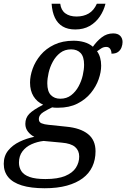

<svg xmlns="http://www.w3.org/2000/svg" viewBox="-55 -763 673 1023"><path d="M183 240Q110 240 61.5 225Q13 210 -11 181Q-35 152 -35 110Q-35 68 -11.5 39Q12 10 49.5 -8Q87 -26 128 -34Q109 -43 94.5 -61Q80 -79 80 -103Q80 -135 101 -156.5Q122 -178 175 -205Q142 -220 123.5 -250Q105 -280 105 -323Q105 -358 119 -397Q133 -436 161.5 -470Q190 -504 234 -525Q278 -546 337 -546Q367 -546 393.5 -538.5Q420 -531 440 -514Q460 -543 487 -564Q514 -585 548 -585Q573 -585 585.5 -572Q598 -559 598 -539Q598 -525 592.5 -510.5Q587 -496 574.5 -486.5Q562 -477 539 -477Q539 -492 532 -502.5Q525 -513 511 -513Q497 -513 485 -505.5Q473 -498 462 -490Q473 -475 478.5 -455.5Q484 -436 484 -413Q484 -379 470.5 -340.5Q457 -302 429 -267.5Q401 -233 357.5 -211Q314 -189 255 -189Q250 -189 244.5 -189Q239 -189 233.5 -189.5Q228 -190 223 -191Q201 -181 176.5 -166Q152 -151 152 -128Q152 -112 166.5 -106Q181 -100 203 -98L299 -88Q373 -81 413.5 -49Q454 -17 454 43Q454 88 437 124.5Q420 161 386 186.5Q352 212 301.5 226Q251 240 183 240ZM187 191Q253 191 292.5 174.5Q332 158 349.5 130.5Q367 103 367 71Q367 39 345 20Q323 1 274 -3L177 -12Q143 -8 113 5.5Q83 19 64.5 43.5Q46 68 46 104Q46 129 59 149Q72 169 103 180Q134 191 187 191ZM266 -237Q300 -237 324 -255.5Q348 -274 363.5 -302.5Q379 -331 386 -362Q393 -393 393 -418Q393 -461 374.5 -480.5Q356 -500 324 -500Q290 -500 266 -481.5Q242 -463 226.5 -434.5Q211 -406 204 -375Q197 -344 197 -319Q197 -276 216 -256.5Q235 -237 266 -237ZM346 -606Q306 -606 279 -622Q252 -638 237.5 -668.5Q223 -699 220 -743H266Q270 -709 293 -692Q316 -675 353 -675Q390 -675 417.5 -691Q445 -707 461 -743H507Q498 -706 476.5 -674.5Q455 -643 422.5 -624.5Q390 -606 346 -606Z"/></svg>

Font: Noto Serif
Style: Italic
Weight: 400
Italic angle: -12°
Designer: Monotype Design Team
Foundry: Monotype Imaging Inc.
Version: Version 2.013